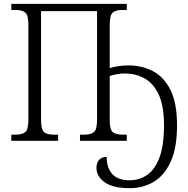

<svg xmlns="http://www.w3.org/2000/svg" viewBox="-20 -734 979 1001"><path d="M656 247Q568 247 525.5 216Q483 185 483 142Q483 113 497.5 98.5Q512 84 536 84Q536 141 565.5 173.5Q595 206 656 206Q706 206 746.5 178.5Q787 151 811 88Q835 25 835 -80Q835 -184 806.5 -243Q778 -302 731.5 -326.5Q685 -351 631 -351Q609 -351 588.5 -347Q568 -343 552 -338V-108Q552 -58 568 -45Q584 -32 618 -32H641V0H397V-32H420Q454 -32 470 -45.5Q486 -59 486 -111V-676H194V-111Q194 -59 209.5 -45.5Q225 -32 260 -32H283V0H39V-32H61Q96 -32 112 -45.5Q128 -59 128 -111V-605Q128 -655 112 -668.5Q96 -682 61 -682H39V-714H641V-682H618Q584 -682 568 -668.5Q552 -655 552 -603V-379Q571 -385 596.5 -389Q622 -393 650 -393Q719 -393 776.5 -363.5Q834 -334 868.5 -265.5Q903 -197 903 -81Q903 38 869.5 110Q836 182 780.5 214.5Q725 247 656 247Z"/></svg>

Font: Noto Serif SemiCondensed Light
Style: Regular
Weight: 300
Width: 4
Designer: Monotype Design Team
Foundry: Monotype Imaging Inc.
Version: Version 2.013